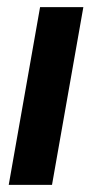

<svg xmlns="http://www.w3.org/2000/svg" viewBox="-20 -519 274 539"><path d="M4.5 0 92.5 -499H214L126 0Z"/></svg>

Font: Cabin
Style: Bold Italic
Weight: 700
Width: 4
Italic angle: -10°
Designer: Pablo Impallari
Foundry: Pablo Impallari. http://www.impallari.com Igino Marini. http://www.ikern.com
Version: Version 3.001